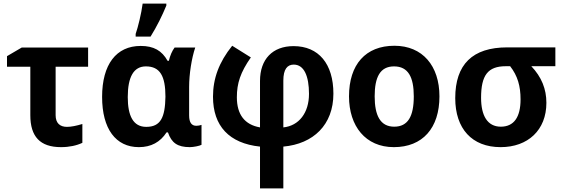

<svg xmlns="http://www.w3.org/2000/svg" viewBox="-20 -810 3135 1070"><path d="M320 10C367 10 407 1 439 -14V-119C406 -109 377 -103 353 -103C314 -103 290 -124 290 -168V-438H471V-545H101L19 -497V-438H149V-168C149 -49 203 10 320 10Z M736 -606H819C855 -664 884 -723 907 -779V-790H775C768 -735 749 -658 736 -621ZM754 10C822 10 873 -18 908 -72H916C936 -14 969 10 1038 10C1058 10 1093 3 1103 -3V-114C1094 -111 1084 -109 1074 -109C1048 -109 1034 -127 1034 -167V-326C1034 -397 1048 -486 1068 -545H953C939 -526 928 -501 921 -471H914C882 -528 837 -554 764 -554C628 -554 549 -451 549 -270C549 -92 625 10 754 10ZM795 -103C722 -103 692 -165 692 -269C692 -383 726 -440 793 -440C872 -440 902 -386 902 -271C900 -155 875 -103 795 -103Z M1429 240H1559V7C1726 -8 1838 -114 1838 -288C1838 -454 1756 -553 1616 -553C1499 -553 1429 -480 1429 -359V-100C1344 -115 1300 -171 1300 -268C1300 -346 1320 -407 1378 -490L1274 -555C1200 -463 1167 -372 1167 -271C1167 -108 1257 -11 1429 7ZM1559 -100V-361C1559 -424 1581 -450 1617 -450C1675 -450 1702 -385 1702 -287C1702 -181 1646 -109 1559 -100Z M2175 10C2335 10 2429 -96 2429 -273C2429 -443 2335 -555 2178 -555C2018 -555 1925 -451 1925 -273C1925 -107 2017 10 2175 10ZM2177 -104C2099 -104 2068 -167 2068 -273C2068 -380 2098 -440 2176 -440C2255 -440 2286 -380 2286 -273C2286 -161 2253 -104 2177 -104Z M2770 10C2922 10 3025 -85 3025 -237C3025 -314 2998 -381 2941 -441H3075V-546H2807C2613 -546 2517 -451 2517 -263C2517 -93 2610 10 2770 10ZM2771 -104C2696 -104 2661 -166 2661 -265C2661 -391 2699 -441 2799 -441H2823C2865 -387 2881 -330 2881 -256C2881 -157 2844 -104 2771 -104Z"/></svg>

Font: Kathrein 75 Bold
Style: Regular
Weight: 700
Designer: Lazydogs Typefoundry, based on Open Sans by Ascender Corporation
Foundry: Lazydogs Typefoundry
Version: Version 1.003;PS 001.003;hotconv 1.0.88;makeotf.lib2.5.64775